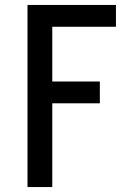

<svg xmlns="http://www.w3.org/2000/svg" viewBox="-20 -540 540 775"><path d="M91 215V-520H448V-432H191V-211H383V-123H191V215Z"/></svg>

Font: Zed Mono Semibold
Style: Regular
Weight: 600
Monospace: yes
Designer: Belleve Invis
Foundry: Belleve Invis
Version: Version 1.0.0; ttfautohint (v1.8.4)